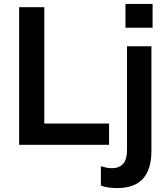

<svg xmlns="http://www.w3.org/2000/svg" viewBox="-20 -742 861 984"><path d="M78 0V-705H207V-109H539V0ZM578 222Q559 222 536.5 219Q514 216 497 209V110Q510 114 525 117Q540 120 554 120Q590 120 610.5 98Q631 76 631 24V-505H756V31Q756 125 713 173.5Q670 222 578 222ZM623 -600V-722H762V-600Z"/></svg>

Font: Mulish ExtraLight
Style: Regular
Weight: 200
Designer: Vernon Adams
Foundry: Vernon Adams
Version: Version 3.603